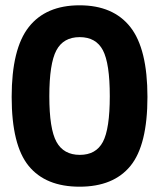

<svg xmlns="http://www.w3.org/2000/svg" viewBox="-20 -692 600 724"><path d="M88.5 -590Q153 -672 280 -672Q407 -672 471.5 -590Q536 -508 536 -326.5Q536 -145 472 -66.5Q408 12 280 12Q152 12 88 -66.5Q24 -145 24 -326.5Q24 -508 88.5 -590ZM394 -329.5Q394 -453 368 -502.5Q342 -552 280.5 -552Q219 -552 192.5 -502Q166 -452 166 -329Q166 -206 193 -157Q220 -108 281 -108Q342 -108 368 -157Q394 -206 394 -329.5Z"/></svg>

Font: Titillium Web
Style: Bold
Weight: 700
Version: Version 1.001;PS 57.000;hotconv 1.0.70;makeotf.lib2.5.55311